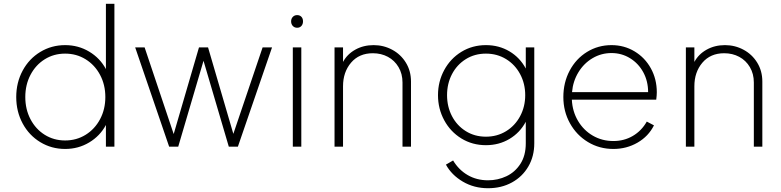

<svg xmlns="http://www.w3.org/2000/svg" viewBox="-20 -777 4135 1017"><path d="M66 -263Q66 -340 100 -403Q134 -466 193.5 -502Q253 -538 325 -538Q395 -538 452.5 -503.5Q510 -469 541 -411V-757H586V0H541V-115Q510 -57 452.5 -22.5Q395 12 325 12Q253 12 193.5 -24Q134 -60 100 -123Q66 -186 66 -263ZM325 -33Q385 -33 433.5 -63Q482 -93 510 -145.5Q538 -198 538 -263Q538 -328 510 -380.5Q482 -433 433.5 -463Q385 -493 325 -493Q265 -493 217 -463Q169 -433 141.5 -380.5Q114 -328 114 -263Q114 -198 141.5 -145.5Q169 -93 217 -63Q265 -33 325 -33Z M696 -526H746L900 -67L1034 -526H1082L1216 -68L1371 -526H1421L1240 0H1192L1058 -455L924 0H876Z M1531 -526H1576V0H1531ZM1554 -697Q1568 -697 1576.5 -688Q1585 -679 1585 -664Q1585 -649 1576.5 -639.5Q1568 -630 1554 -630Q1540 -630 1531 -639.5Q1522 -649 1522 -664Q1522 -678 1531 -687.5Q1540 -697 1554 -697Z M1752 -526H1797V-449Q1819 -490 1862 -514Q1905 -538 1959 -538Q2012 -538 2057.5 -513.5Q2103 -489 2130 -445Q2157 -401 2157 -345V0H2112V-340Q2112 -386 2091 -421.5Q2070 -457 2034.5 -476Q1999 -495 1955 -495Q1882 -495 1839.5 -445Q1797 -395 1797 -320V0H1752Z M2342 95 2380 73Q2410 123 2457.5 150.5Q2505 178 2565 178Q2617 178 2662.5 156.5Q2708 135 2736.5 91Q2765 47 2765 -18V-132Q2734 -74 2678.5 -41Q2623 -8 2554 -8Q2482 -8 2424 -43.5Q2366 -79 2333 -140Q2300 -201 2300 -273Q2300 -345 2333 -406Q2366 -467 2424 -502.5Q2482 -538 2554 -538Q2623 -538 2678.5 -505Q2734 -472 2765 -414V-526H2810V-18Q2810 51 2778.5 105Q2747 159 2691.5 189.5Q2636 220 2565 220Q2491 220 2431.5 185Q2372 150 2342 95ZM2554 -53Q2613 -53 2660.5 -82Q2708 -111 2735 -161.5Q2762 -212 2762 -273Q2762 -334 2735 -384.5Q2708 -435 2660.5 -464Q2613 -493 2554 -493Q2494 -493 2447 -463.5Q2400 -434 2374 -384Q2348 -334 2348 -273Q2348 -212 2374 -162Q2400 -112 2447 -82.5Q2494 -53 2554 -53Z M2964 -263Q2964 -340 2997.5 -403Q3031 -466 3089.5 -502Q3148 -538 3219 -538Q3286 -538 3341 -505Q3396 -472 3427.5 -415Q3459 -358 3459 -288Q3459 -272 3456 -249H3009Q3012 -187 3041.5 -137Q3071 -87 3120 -58.5Q3169 -30 3229 -30Q3286 -30 3332 -57Q3378 -84 3406 -133L3444 -113Q3415 -55 3357 -21.5Q3299 12 3229 12Q3155 12 3094.5 -24.5Q3034 -61 2999 -124Q2964 -187 2964 -263ZM3413 -289Q3413 -347 3387.5 -394Q3362 -441 3317.5 -468.5Q3273 -496 3219 -496Q3165 -496 3119 -469Q3073 -442 3044 -394.5Q3015 -347 3010 -289Z M3613 -526H3658V-449Q3680 -490 3723 -514Q3766 -538 3820 -538Q3873 -538 3918.5 -513.5Q3964 -489 3991 -445Q4018 -401 4018 -345V0H3973V-340Q3973 -386 3952 -421.5Q3931 -457 3895.5 -476Q3860 -495 3816 -495Q3743 -495 3700.5 -445Q3658 -395 3658 -320V0H3613Z"/></svg>

Font: Eudoxus Sans ExtraLight
Style: Regular
Weight: 200
Designer: Stijn de Vries
Foundry: tokotype
Version: Version 2.005